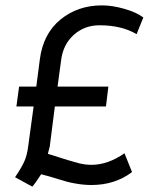

<svg xmlns="http://www.w3.org/2000/svg" viewBox="-20 -676 582 714"><path d="M471 -36Q407 12 320 12Q290 12 258 6Q233 2 196 -10Q165 -20 133 -28Q109 9 100 18L36 -17Q61 -54 71 -77Q81 -100 85 -133L105 -280H41L51 -354H115L128 -454Q140 -550 204.5 -603Q269 -656 359 -656Q398 -656 443 -643Q488 -630 513 -611L488 -549Q432 -582 350 -582Q294 -582 254 -546Q214 -510 207 -450L194 -354H383L374 -280H184L165 -131L158 -104Q248 -75 273 -69Q297 -63 320 -63Q381 -63 443 -106Z"/></svg>

Font: Bellota Text
Style: Bold Italic
Weight: 700
Italic angle: -7.5°
Designer: Kemie Guaida
Foundry: Kemie Guaida
Version: Version 4.001